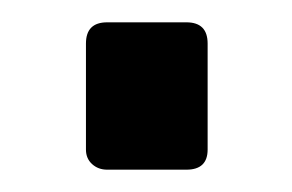

<svg xmlns="http://www.w3.org/2000/svg" viewBox="-20 -151 262 172"><path d="M57 -17V-112Q57 -131 76 -131H147Q166 -131 166 -112V-17Q166 1 147 1H76Q68 1 62.5 -4Q57 -9 57 -17Z"/></svg>

Font: Exo SemiBold
Style: Regular
Weight: 600
Designer: Natanael Gama
Foundry: Natanael Gama
Version: Version 1.500